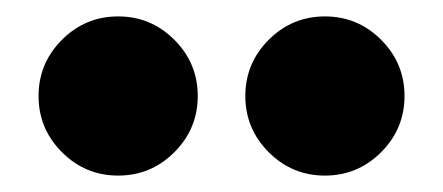

<svg xmlns="http://www.w3.org/2000/svg" viewBox="-20 -837 540 234"><path d="M192.5 -651.5Q164 -623 124 -623Q84 -623 55.5 -651.5Q27 -680 27 -720Q27 -760 55.5 -788.5Q84 -817 124 -817Q164 -817 192.5 -788.5Q221 -760 221 -720Q221 -680 192.5 -651.5ZM307.5 -651.5Q279 -680 279 -720Q279 -760 307.5 -788.5Q336 -817 376 -817Q416 -817 444.5 -788.5Q473 -760 473 -720Q473 -680 444.5 -651.5Q416 -623 376 -623Q336 -623 307.5 -651.5Z"/></svg>

Font: Nacelle Black
Style: Regular
Weight: 900
Designer: Sora Sagano
Foundry: Sora Sagano
Version: Version 1.000;FEAKit 1.0